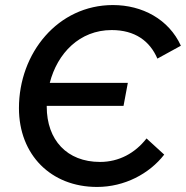

<svg xmlns="http://www.w3.org/2000/svg" viewBox="-20 -727 736 760"><path d="M364 13C473 13 571 -39 630 -115L560 -179C515 -121 451 -86 376 -86C245 -86 165 -173 165 -305V-308H469L486 -399H177C207 -516 295 -608 422 -608C514 -608 573 -565 603 -495L696 -546C648 -651 543 -707 427 -707C209 -707 55 -517 55 -299C55 -114 182 13 364 13Z"/></svg>

Font: Fixel Display 20240404 Medium
Style: Italic
Weight: 500
Italic angle: -10°
Designer: AlfaBravo + MacPaw
Foundry: Kyrylo Tkachov, Marchela Mozhyna, Serhii Makarenko, Maria Weinstein, Zakhar Kryvoshyya
Version: Version 1.211;Glyphs 3.2 (3225)